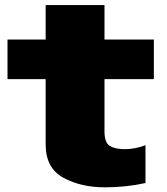

<svg xmlns="http://www.w3.org/2000/svg" viewBox="-20 -752 679 780"><path d="M406 9Q492.5 9 571 -8.5V-162Q528.5 -146 486 -146Q448 -146 426.2 -159.2Q404.5 -172.5 404.5 -217.5V-430.5H605V-591.5H404.5V-731.5H165.5V-591.5H10.5V-430.5H165.5V-165Q165.5 -69.5 237 -30.2Q308.5 9 406 9Z"/></svg>

Font: Anybody SemiExpanded Black
Style: Regular
Weight: 900
Width: 6
Version: Version 1.113;gftools[0.9.25]